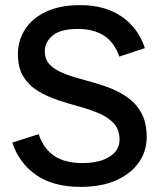

<svg xmlns="http://www.w3.org/2000/svg" viewBox="-20 -720 632 750"><path d="M294 10Q189 10 122 -36Q55 -82 28 -163L131 -196Q150 -139 192 -111Q234 -83 302 -83Q369 -83 408 -108Q447 -133 447 -174Q447 -213 425.5 -237Q404 -261 368.5 -276.5Q333 -292 290.5 -303.5Q248 -315 206 -329Q164 -343 128.5 -364.5Q93 -386 71.5 -420.5Q50 -455 50 -509Q50 -562 78 -605.5Q106 -649 160.5 -674.5Q215 -700 293 -700Q390 -700 455 -655.5Q520 -611 546 -532L446 -499Q427 -554 386.5 -580.5Q346 -607 284 -607Q217 -607 186 -581.5Q155 -556 155 -520Q155 -486 176.5 -465.5Q198 -445 233.5 -431.5Q269 -418 311.5 -407Q354 -396 396.5 -381Q439 -366 474.5 -342Q510 -318 531.5 -280Q553 -242 553 -184Q553 -129 522 -85Q491 -41 433.5 -15.5Q376 10 294 10Z"/></svg>

Font: Radio Canada Big
Style: Regular
Weight: 400
Designer: Étienne Aubert Bonn
Foundry: Coppers and Brasses
Version: Version 1.001